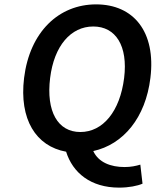

<svg xmlns="http://www.w3.org/2000/svg" viewBox="-20 -686 714 877"><path d="M209 -330C227 -476 303 -565 406 -565C509 -565 565 -476 547 -330C528 -177 450 -83 347 -83C244 -83 190 -177 209 -330ZM621 66C601 72 578 77 549 77C486 77 430 56 406 4C543 -26 645 -148 667 -330C693 -541 590 -666 419 -666C249 -666 116 -541 90 -330C67 -141 144 -18 282 7C312 103 394 171 524 171C569 171 608 163 631 153Z"/></svg>

Font: Falling Sky
Style: Obl
Weight: 400
Designer: Paul D. Hunt
Foundry: Adobe Systems Incorporated
Version: Version 1.02